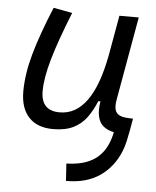

<svg xmlns="http://www.w3.org/2000/svg" viewBox="-54 -573 694 854"><g transform="rotate(5 293.0 -146.0)"><path d="M272.5 234.9 267.6 157.7Q339.4 155.8 383.5 129.9Q427.7 104 449.2 54.2Q454.6 42 458.7 28.6Q462.9 15.1 465.8 0.5Q417.5 -9.8 401.4 -42.5Q391.1 -63.5 391.1 -93.3Q391.1 -110.4 394.5 -130.9H384.8Q367.7 -88.9 344.5 -57.1Q321.3 -25.4 285.4 -7.6Q249.5 10.3 194.8 10.3Q124.5 10.3 86.7 -30Q48.8 -70.3 48.8 -145Q48.8 -222.2 74.2 -313Q99.6 -403.8 150.9 -527.3L234.9 -511.7Q183.1 -382.3 158.7 -297.4Q134.3 -212.4 134.3 -153.8Q134.3 -66.4 217.8 -66.4Q362.3 -66.4 413.1 -336.9V-336.4L445.3 -517.6H531.7L465.8 -146Q462.9 -130.9 462.9 -119.1Q462.9 -97.2 472.2 -85.9Q485.8 -68.4 528.8 -67.4L545.4 -66.9L536.1 -13.7Q531.2 13.7 525.9 36.6Q520.5 59.6 512.7 79.6Q483.4 152.8 423.1 194.1Q362.8 235.4 272.5 234.9Z"/></g></svg>

Font: CaskaydiaCove NFP SemiLight
Style: Italic
Weight: 350
Italic angle: -10°
Designer: Aaron Bell
Foundry: Saja Typeworks
Version: Version 2111.001; VTT 6.35;Nerd Fonts 3.1.1